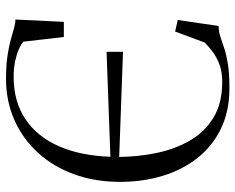

<svg xmlns="http://www.w3.org/2000/svg" viewBox="-94 -698 801 654"><g transform="rotate(-90 307.0 -370.5)"><path d="M334 10Q256 10 196.5 -18.8Q137 -47.5 96.5 -98.8Q56 -150 35.5 -217.5Q15 -285 15 -362.5Q15 -448 41 -519.2Q67 -590.5 114.2 -642.2Q161.5 -694 225.8 -722.5Q290 -751 366 -751Q410.5 -751 443 -746.2Q475.5 -741.5 498.5 -735Q521.5 -728.5 538.2 -723.8Q555 -719 568 -719L560 -554H508.5L492.5 -692Q483.5 -700 466.5 -707.5Q449.5 -715 425.8 -720Q402 -725 372.5 -725Q288.5 -725 228.8 -685Q169 -645 136.5 -571Q104 -497 100.5 -395.5L458 -408.5V-352.5L100 -365.5Q100.5 -299.5 113.8 -236.8Q127 -174 156.2 -123.8Q185.5 -73.5 234.5 -44Q283.5 -14.5 355.5 -14.5Q389.5 -14.5 414.8 -24Q440 -33.5 458.2 -47.2Q476.5 -61 489.5 -74L527 -175L566.5 -166L546 -27Q526.5 -26.5 509.2 -20.8Q492 -15 470.5 -7.8Q449 -0.5 416.5 4.8Q384 10 334 10Z"/></g></svg>

Font: Merriweather 144pt Light
Style: Regular
Weight: 300
Version: Version 2.100